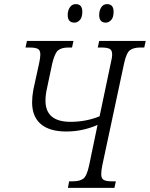

<svg xmlns="http://www.w3.org/2000/svg" viewBox="-20 -913 728 933"><path d="M310 0 316 -32H335Q368 -32 385 -45Q402 -58 413 -109L454 -306Q423 -292 384 -283Q345 -274 302 -274Q221 -274 178.5 -310Q136 -346 136 -416Q136 -444 142 -477L170 -605Q176 -632 176 -648Q176 -670 163 -676Q150 -682 125 -682H104L111 -714H337L330 -682H312Q279 -682 262.5 -668.5Q246 -655 234 -605L209 -487Q205 -470 203 -454.5Q201 -439 201 -424Q201 -321 323 -321Q361 -321 397 -328Q433 -335 464 -348L518 -605Q521 -617 523 -628.5Q525 -640 525 -648Q525 -670 512 -676Q499 -682 474 -682H455L462 -714H688L681 -682H661Q629 -682 611.5 -669Q594 -656 583 -605L477 -109Q474 -95 473 -84.5Q472 -74 472 -66Q472 -45 484.5 -38.5Q497 -32 521 -32H543L536 0ZM494 -803Q462 -803 462 -840Q462 -862 472 -877.5Q482 -893 500 -893Q532 -893 532 -856Q532 -828 520 -815.5Q508 -803 494 -803ZM342 -803Q309 -803 309 -840Q309 -862 319.5 -877.5Q330 -893 348 -893Q380 -893 380 -856Q380 -828 368 -815.5Q356 -803 342 -803Z"/></svg>

Font: Noto Serif Condensed Light
Style: Italic
Weight: 300
Width: 3
Italic angle: -12°
Designer: Monotype Design Team
Foundry: Monotype Imaging Inc.
Version: Version 2.014; ttfautohint (v1.8.4.7-5d5b)